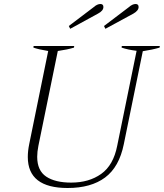

<svg xmlns="http://www.w3.org/2000/svg" viewBox="-20 -930 819 960"><path d="M324 -800 448 -894Q466 -910 482 -910Q497 -910 497 -895Q497 -876 470 -862L331 -786ZM500 -800 624 -894Q642 -910 658 -910Q673 -910 673 -895Q673 -877 647 -862L507 -786ZM119 -145Q119 -175 126 -209L221 -675Q172 -683 147 -692L148 -700H351L350 -692Q318 -682 269 -675L172 -201Q166 -171 166 -146Q166 -77 211 -47Q256 -17 336 -17Q425 -17 486 -60.5Q547 -104 566 -201L663 -676Q620 -681 588 -692L589 -700H779L778 -692Q741 -681 694 -674L599 -209Q576 -95 505.5 -42.5Q435 10 318 10Q119 10 119 -145Z"/></svg>

Font: Trirong ExtraLight
Style: Italic
Weight: 275
Italic angle: -12°
Designer: Katatrad Team
Foundry: CadsonDemak
Version: Version 1.003